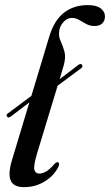

<svg xmlns="http://www.w3.org/2000/svg" viewBox="-20 -742 442 771"><path d="M8 -274.5Q3 -282 13.5 -288L106 -357L177.5 -594Q197 -659.5 236.2 -690.5Q275.5 -721.5 332.5 -721.5Q368 -721.5 384.8 -708Q401.5 -694.5 401.5 -676.5Q401.5 -659 390.8 -648.2Q380 -637.5 359 -637.5Q341.5 -637.5 326.8 -645.5Q312 -653.5 298 -661.8Q284 -670 268.5 -670Q248.5 -670 233.2 -651.8Q218 -633.5 217 -610.5Q216 -592 224.8 -574Q233.5 -556 239.2 -533Q245 -510 235 -476.5L219.5 -424L295.5 -482Q306 -488.5 310 -480.5Q314 -473.5 304.5 -467L211.5 -398L128 -123Q114 -76 118 -60.5Q122 -45 137.5 -45Q151 -45 166.2 -54Q181.5 -63 198.5 -83.5Q206.5 -92 212.5 -90.5Q221.5 -87.5 214 -71Q196.5 -36 159.2 -13.2Q122 9.5 77 9.5Q34 9.5 22.8 -17.5Q11.5 -44.5 28.5 -100.5L98 -331L22 -273Q12 -267 8 -274.5Z"/></svg>

Font: Fraunces 72pt S000
Style: Italic
Weight: 400
Italic angle: -16°
Version: Version 1.000; ttfautohint (v1.8.3)